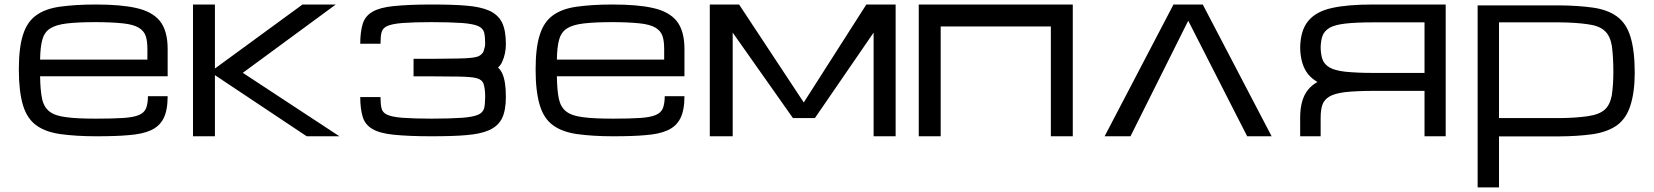

<svg xmlns="http://www.w3.org/2000/svg" viewBox="-20 -604 7329 851"><path d="M723.1 -177.7Q723.1 -114.7 704.6 -78.6Q685.5 -42.5 647 -25.9Q610.4 -9.3 548.8 -4.9Q497.1 0 406.2 0Q316.4 0 246.6 -9.8Q180.2 -19.5 140.6 -48.8Q100.1 -78.1 82 -137.2Q63.5 -198.7 63.5 -294.9Q63.5 -392.6 81.5 -448.2Q99.1 -505.9 139.2 -535.2Q179.2 -564.9 244.6 -574.2Q314.5 -584 403.8 -584Q515.6 -584 582.5 -568.8Q653.3 -553.7 688.5 -511.2Q723.1 -467.8 723.1 -386.7V-266.1H157.7Q158.7 -203.1 166.5 -166Q174.8 -128.4 199.7 -109.4Q224.6 -90.3 274.4 -84.5Q318.8 -78.1 406.2 -78.1Q480.5 -78.1 526.4 -81.1Q571.3 -84 595.7 -94.2Q619.1 -104 627.4 -124Q635.7 -146 635.7 -177.7ZM403.8 -505.9Q324.2 -505.9 275.9 -500Q227.1 -494.1 201.7 -477.5Q176.3 -460.9 167.5 -427.2Q158.7 -397 157.7 -339.8H633.3V-386.7Q633.3 -423.8 625.5 -445.3Q617.7 -467.8 593.8 -481.9Q570.3 -495.6 524.9 -500.5Q472.2 -505.9 403.8 -505.9Z M835.4 -584H932.6V-300.3L1320.8 -584H1468.3L1056.2 -281.2L1484.4 0H1339.4L932.6 -271V0H835.4Z M1725.1 -577.1Q1663.1 -570.8 1630.9 -551.8Q1599.1 -533.7 1587.9 -499Q1576.7 -462.4 1576.7 -410.2H1666.5Q1666.5 -441.4 1670.9 -459.5Q1675.3 -479 1695.8 -488.3Q1716.3 -498 1762.7 -502Q1818.4 -505.9 1892.1 -505.9Q1970.7 -505.9 2029.3 -502Q2078.1 -498 2099.6 -488.3Q2120.6 -479 2126 -459.5Q2130.4 -440.4 2130.4 -409.2Q2130.4 -397.9 2123.5 -377.4Q2121.1 -369.6 2112.3 -362.1Q2103.5 -354.5 2091.3 -351.6Q2068.8 -345.7 2010.7 -344.7L1897 -343.3H1896.5H1813V-265.6H1896.5H1897L2010.7 -264.6Q2068.8 -263.7 2091.3 -257.8Q2116.7 -251.5 2123.5 -231.9Q2130.4 -210.4 2130.4 -174.8Q2130.4 -143.6 2126 -124.5Q2120.6 -105 2099.6 -95.7Q2078.1 -85.9 2029.3 -82Q1970.7 -78.1 1892.1 -78.1Q1818.4 -78.1 1762.7 -82Q1716.3 -85.9 1695.8 -95.7Q1675.3 -105 1670.9 -124.5Q1666.5 -142.6 1666.5 -173.8H1576.7Q1576.7 -121.6 1587.9 -85Q1599.1 -50.3 1630.9 -32.2Q1663.1 -13.2 1725.1 -6.8Q1794.4 0 1889.6 0Q1990.7 0 2044.9 -4.9Q2108.9 -9.8 2147.5 -26.9Q2186.5 -43.9 2204.6 -78.6Q2222.2 -113.8 2222.2 -174.8Q2222.2 -243.2 2206.1 -278.8Q2199.2 -293.5 2187.5 -304.7Q2200.2 -316.4 2206.1 -330.6Q2222.2 -366.2 2222.2 -409.2Q2222.2 -470.2 2204.6 -505.4Q2186.5 -540 2147.5 -557.1Q2108.9 -574.2 2044.9 -579.1Q1990.7 -584 1889.6 -584Q1794.4 -584 1725.1 -577.1Z M3013.7 -177.7Q3013.7 -114.7 2995.1 -78.6Q2976.1 -42.5 2937.5 -25.9Q2900.9 -9.3 2839.4 -4.9Q2787.6 0 2696.8 0Q2606.9 0 2537.1 -9.8Q2470.7 -19.5 2431.2 -48.8Q2390.6 -78.1 2372.6 -137.2Q2354 -198.7 2354 -294.9Q2354 -392.6 2372.1 -448.2Q2389.6 -505.9 2429.7 -535.2Q2469.7 -564.9 2535.2 -574.2Q2605 -584 2694.3 -584Q2806.2 -584 2873 -568.8Q2943.8 -553.7 2979 -511.2Q3013.7 -467.8 3013.7 -386.7V-266.1H2448.2Q2449.2 -203.1 2457 -166Q2465.3 -128.4 2490.2 -109.4Q2515.1 -90.3 2564.9 -84.5Q2609.4 -78.1 2696.8 -78.1Q2771 -78.1 2816.9 -81.1Q2861.8 -84 2886.2 -94.2Q2909.7 -104 2918 -124Q2926.3 -146 2926.3 -177.7ZM2694.3 -505.9Q2614.7 -505.9 2566.4 -500Q2517.6 -494.1 2492.2 -477.5Q2466.8 -460.9 2458 -427.2Q2449.2 -397 2448.2 -339.8H2923.8V-386.7Q2923.8 -423.8 2916 -445.3Q2908.2 -467.8 2884.3 -481.9Q2860.8 -495.6 2815.4 -500.5Q2762.7 -505.9 2694.3 -505.9Z M3126 0H3227.5V-459.5L3494.6 -80.6H3591.8L3852.1 -459.5V0H3949.7V-584H3819.8L3543.5 -151.4L3542.5 -149.9L3255.9 -584H3126Z M4052.2 0H4149.4V-486.8H4637.7V0H4734.9V-584H4052.2Z M4876 0H4990.7L5246.1 -511.2H5247.1L5507.8 0H5616.2L5311 -584H5181.2Z M6387.7 0V-584H6064.9Q5952.6 -584 5884.8 -568.8Q5813 -553.7 5777.8 -510.3Q5744.1 -469.2 5742.7 -393.1Q5744.1 -317.4 5777.8 -275.4Q5793 -256.3 5819.3 -240.7Q5794.4 -226.6 5777.8 -206.5Q5744.1 -165 5742.7 -88.4V0H5833.5V-80.6Q5833.5 -118.2 5841.3 -139.6Q5849.1 -162.6 5873.5 -176.8Q5896 -189.9 5942.9 -195.8Q5996.6 -201.2 6064.9 -201.2H6293.9V0ZM6293.9 -280.8H6064.9Q5996.6 -280.8 5942.9 -286.1Q5896.5 -291.5 5873.5 -304.7Q5849.1 -318.8 5841.3 -341.8Q5834.5 -360.8 5833.5 -393.1Q5834.5 -424.8 5841.3 -443.8Q5849.1 -466.8 5873.5 -481Q5896.5 -494.1 5942.9 -499.5Q5989.7 -504.9 6064.9 -504.9H6293.9Z M6529.3 -580.1V226.6H6624V0.5H6891.6Q6972.7 0 7040 -9.3Q7106 -19.5 7147 -48.8Q7188.5 -79.1 7206.5 -136.7Q7225.6 -196.8 7225.6 -281.7Q7225.6 -379.9 7206.5 -441.4Q7188.5 -500.5 7147 -530.8Q7106 -561 7040 -570.3Q6972.7 -579.6 6891.6 -580.1ZM6891.6 -504.9Q6962.9 -504.4 7017.1 -496.6Q7067.9 -490.2 7092.3 -467.3Q7116.2 -446.3 7124 -401.9Q7130.9 -353 7130.9 -284.7Q7130.9 -228.5 7124 -181.6Q7115.7 -138.2 7092.3 -117.7Q7067.9 -96.2 7017.1 -88.9Q6962.9 -81.1 6891.6 -80.6H6624V-504.9Z"/></svg>

Font: Michroma+
Style: Regular
Weight: 400
Designer: beogot
Foundry: beogot
Version: Version